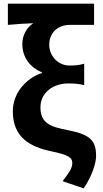

<svg xmlns="http://www.w3.org/2000/svg" viewBox="-20 -818 561 1049"><path d="M437 211C485 141 505 71 505 34C505 -49 473 -83 355 -106C254 -125 201 -145 201 -232C201 -311 270 -362 351 -362C381 -362 407 -361 440 -353V-470C408 -461 391 -460 359 -460C298 -460 249 -512 249 -573C249 -641 298 -682 362 -682H494V-798H23V-682C86 -688 115 -689 162 -691C124 -667 102 -623 102 -577C102 -506 143 -450 209 -423V-419C123 -391 50 -310 50 -210C50 -67 145 -15 262 9C351 28 375 41 375 73C375 102 356 127 322 172Z"/></svg>

Font: Genne Gothic Bold
Style: Regular
Weight: 700
Designer: Ryoko NISHIZUKA (kana & ideographs); Paul D. Hunt (Latin, Greek & Cyrillic); Wenlong ZHANG (bopomofo); Sandoll Communica
Foundry: Adobe Systems Incorporated
Version: Version 1.004;PS 1.004;hotconv 16.6.51;makeotf.lib2.5.65220